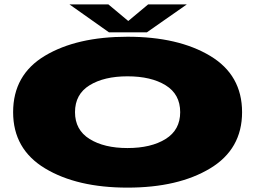

<svg xmlns="http://www.w3.org/2000/svg" viewBox="-20 -850 1170 878"><path d="M563 8Q795 8 941 -80Q1087 -168 1087 -337Q1087 -507 941 -594.5Q795 -682 563 -682Q331 -682 185.5 -595Q40 -508 40 -337Q40 -168 186 -80Q332 8 563 8ZM563 -173Q456 -173 389.5 -214.5Q323 -256 323 -337Q323 -419 389.5 -460Q456 -501 563 -501Q671 -501 737.5 -460Q804 -419 804 -337Q804 -256 737.5 -214.5Q671 -173 563 -173ZM478.5 -702H651.5L834.5 -830H657.5L566.5 -754L475.5 -830H297.5Z"/></svg>

Font: Anybody ExtraExpanded Black
Style: Regular
Weight: 900
Width: 8
Version: Version 1.113;gftools[0.9.25]